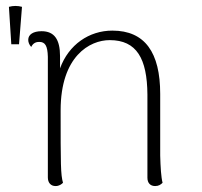

<svg xmlns="http://www.w3.org/2000/svg" viewBox="-20 -617 681 646"><path d="M10 -594 18 -468H44L54 -594C40 -598 24 -598 10 -594ZM519 -94V-301C519 -440 468 -514 358 -514C280 -514 211 -467 182 -387V-428C182 -484 163 -512 120 -512C92 -512 75 -501 75 -483C75 -475 78 -467 85 -459C92 -474 104 -476 112 -476C132 -476 140 -463 141 -426V-20C141 -2 151 9 167 9C179 9 187 3 192 -2C184 -29 184 -64 184 -246C184 -428 282 -482 349 -482C440 -482 475 -420 476 -299V-19C476 -1 486 9 502 9C514 9 521 4 527 -2C522 -21 520 -55 519 -94Z"/></svg>

Font: Arima Koshi ExtraLight
Style: Regular
Weight: 275
Designer: Joana Correia and Natanael Gama
Foundry: NDISCOVER
Version: Version 1.019;PS 001.019;hotconv 1.0.88;makeotf.lib2.5.64775